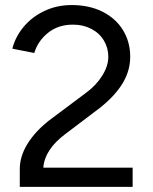

<svg xmlns="http://www.w3.org/2000/svg" viewBox="-20 -732 599 752"><path d="M172.3 -260.3 317.3 -368.7Q356.7 -397.7 380.4 -435.6Q404.2 -473.5 404.2 -509.5Q404.2 -544.3 386.9 -573.2Q369.7 -602.2 337.9 -618.8Q306.2 -635.5 265.7 -635.5Q207.5 -635.5 167.8 -603.2Q128 -571 114.3 -524.5L28.3 -541.3Q39.8 -587.2 72 -626.2Q104.2 -665.3 153.3 -688.8Q202.5 -712.2 260.7 -712.2Q329.5 -712.2 381.4 -686.2Q433.3 -660.2 461.7 -614Q490 -567.8 490 -509.8Q490 -455.7 460.8 -406.7Q431.5 -357.7 372.8 -310.7L235.8 -207Q154.7 -146.2 149.7 -75.3H499.5V0H57.5V-70Q57.5 -119.2 87.2 -167.9Q117 -216.7 172.3 -260.3Z"/></svg>

Font: Oak Sans Light
Style: Regular
Weight: 400
Designer: Erik Kennedy, Walven
Foundry: Erik Kennedy, Walven
Version: Version 1.100;Glyphs 3.1.2 (3151)